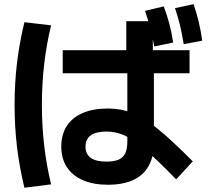

<svg xmlns="http://www.w3.org/2000/svg" viewBox="-20 -838 978 903"><path d="M268.2 -148.6Q268.2 -204.9 294 -245.3Q319.9 -285.6 369.4 -306.7Q418.9 -327.7 487.7 -327.7Q549.7 -327.7 602.2 -306.9Q654.8 -286 719.8 -233.7Q784.8 -181.4 886.7 -79.2L808.6 5.5Q716.6 -88.9 661.3 -135.8Q606 -182.8 565.8 -201Q525.5 -219.3 481.1 -219.3Q431.8 -219.3 407 -201.5Q382.2 -183.8 382.2 -148.6Q382.2 -112.9 407 -95.4Q431.8 -77.9 481.1 -77.9Q516.6 -77.9 538.2 -87.4Q559.8 -97 569.3 -117.4Q578.9 -137.8 578.9 -172.1V-538H573.9V-738.3H698.8V-538H703.8V-166.4Q703.8 -102.2 679.4 -58Q654.9 -13.7 606.6 8.6Q558.3 30.9 487.7 30.9Q418.9 30.9 369.7 9.4Q320.4 -12.2 294.3 -52.2Q268.2 -92.3 268.2 -148.6ZM48.6 -344.7Q48.6 -448.8 60.1 -543.1Q71.5 -637.4 94.8 -733.5L220.3 -718.9Q198.5 -628.7 187.8 -536.2Q177 -443.7 177 -344.7Q177 -246.4 187.8 -153.8Q198.5 -61.3 220.3 29L94.8 45Q71.5 -51.2 60.1 -145.7Q48.6 -240.2 48.6 -344.7ZM275 -601.9H871.5V-493.5H275ZM662.1 -786.9 750.1 -808Q765.3 -767.9 776.2 -727.1Q787 -686.3 794.4 -637.9L705.3 -619.5Q691.5 -701 662.1 -786.9ZM803 -799.7 890.4 -818.4Q918.9 -736.1 931.1 -646.7L844 -630.4Q836.3 -677.6 826.8 -717.9Q817.2 -758.3 803 -799.7Z"/></svg>

Font: WEMIX Pretendard Variable
Style: Regular
Weight: 400
Designer: Base glyphs from Inter by Rasmus Andersson; Hangeul glyphs from Noto Sans CJK(Source Han Sans) by Jang Soo-young and Kan
Foundry: Kil Hyung-jin
Version: Version 1.000;Glyphs 3.2 (3208)